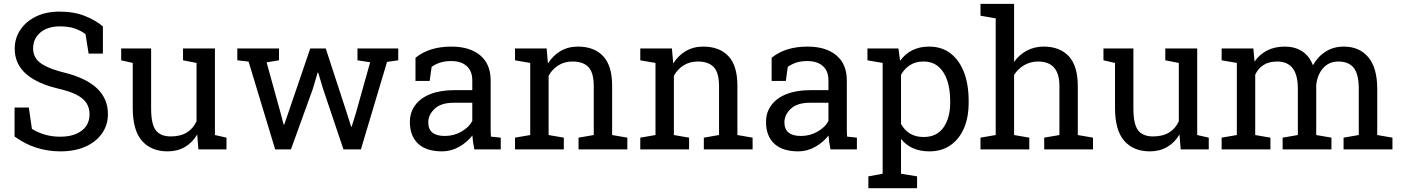

<svg xmlns="http://www.w3.org/2000/svg" viewBox="-20 -782 7344 1005"><path d="M295.9 10.3Q231 10.3 170.9 -8.8Q110.8 -27.8 56.2 -67.4V-219.2H130.9L147 -107.4Q178.7 -87.9 215.8 -77.1Q252.9 -66.4 295.9 -66.4Q345.2 -66.4 378.9 -81.5Q448.7 -111.8 448.7 -184.1Q448.7 -216.3 433.1 -241.7Q417.5 -266.6 381.6 -285.4Q345.7 -304.2 283.7 -318.4Q212.4 -335 160.2 -364.3Q57.1 -422.4 57.1 -526.9Q57.1 -583 86.9 -626.5Q116.2 -670.4 168.9 -695.8Q221.7 -721.2 292 -721.2Q366.7 -721.2 424.1 -698.5Q481.4 -675.8 518.6 -643.6V-501.5H443.8L427.7 -603Q405.8 -620.6 373 -632.3Q340.3 -644 292 -644Q252 -644 219.7 -629.9Q188.5 -615.2 170.9 -589.4Q153.3 -563.5 153.3 -528.3Q153.3 -497.6 169.4 -474.6Q198.7 -431.2 316.9 -401.9Q544.9 -345.2 544.9 -185.1Q544.9 -127.9 514.2 -84Q483.4 -39.6 427.5 -14.6Q371.6 10.3 295.9 10.3Z M857.4 10.3Q771.5 10.3 723.1 -44.9Q674.8 -100.1 674.8 -216.8V-452.6L614.3 -466.3V-528.3H771V-215.8Q771 -131.3 795.9 -99.6Q820.8 -67.9 873.5 -67.9Q924.8 -67.9 958.3 -88.6Q991.7 -109.4 1008.8 -147.5V-452.6L938 -466.3V-528.3H1105V-75.2L1165.5 -61.5V0H1018.6L1012.2 -78.1Q987.3 -35.6 948 -12.7Q908.7 10.3 857.4 10.3Z M1777.8 0 1670.9 -317.4 1645.5 -402.3 1642.6 -401.9 1617.7 -317.4 1502.9 0H1420.4L1281.2 -459.5L1222.2 -466.3V-528.3H1440.4V-466.3L1375.5 -455.6L1448.2 -192.4L1464.8 -129.9H1467.8L1489.3 -192.4L1604 -528.3H1685.1L1794.4 -193.4L1817.9 -119.1H1820.8L1843.8 -193.4L1917.5 -456.1L1851.1 -466.3V-528.3H2064.5V-466.3L2005.9 -458L1869.1 0Z M2293.9 10.3Q2211.4 10.3 2168.5 -30Q2125.5 -70.3 2125.5 -143.6Q2125.5 -194.3 2153.3 -231.4Q2180.7 -269 2232.9 -289.6Q2285.2 -310.1 2357.9 -310.1H2452.1V-361.8Q2452.1 -409.7 2423.1 -436Q2394 -462.4 2341.3 -462.4Q2308.1 -462.4 2283.7 -454.3Q2259.3 -446.3 2239.3 -432.1L2229 -358.4H2154.8V-479.5Q2226.6 -538.1 2342.8 -538.1Q2439 -538.1 2493.7 -492.2Q2548.3 -446.3 2548.3 -360.8V-106.4Q2548.3 -96.2 2548.6 -86.4Q2548.8 -76.7 2549.8 -66.9L2601.1 -61.5V0H2462.9Q2454.6 -40 2452.6 -72.8Q2424.8 -37.1 2383.1 -13.4Q2341.3 10.3 2293.9 10.3ZM2308.1 -70.3Q2356 -70.3 2395.5 -93.3Q2435.1 -116.2 2452.1 -148.4V-244.1H2354.5Q2288.1 -244.1 2254.9 -212.4Q2221.7 -180.7 2221.7 -141.6Q2221.7 -70.3 2308.1 -70.3Z M2851.6 -385.3V-75.2L2931.2 -61.5V0H2675.8V-61.5L2755.4 -75.2V-452.6L2675.8 -466.3V-528.3H2841.3L2848.1 -449.7Q2874.5 -491.7 2914.3 -514.9Q2954.1 -538.1 3004.9 -538.1Q3090.3 -538.1 3137.2 -488Q3184.1 -438 3184.1 -333.5V-75.2L3263.7 -61.5V0H3008.3V-61.5L3087.9 -75.2V-331.5Q3087.9 -401.4 3060.3 -430.7Q3032.7 -460 2976.1 -460Q2934.6 -460 2902.6 -439.9Q2870.6 -419.9 2851.6 -385.3Z M3507.3 -385.3V-75.2L3586.9 -61.5V0H3331.5V-61.5L3411.1 -75.2V-452.6L3331.5 -466.3V-528.3H3497.1L3503.9 -449.7Q3530.3 -491.7 3570.1 -514.9Q3609.9 -538.1 3660.6 -538.1Q3746.1 -538.1 3793 -488Q3839.8 -438 3839.8 -333.5V-75.2L3919.4 -61.5V0H3664.1V-61.5L3743.7 -75.2V-331.5Q3743.7 -401.4 3716.1 -430.7Q3688.5 -460 3631.8 -460Q3590.3 -460 3558.3 -439.9Q3526.4 -419.9 3507.3 -385.3Z M4158.2 10.3Q4075.7 10.3 4032.7 -30Q3989.7 -70.3 3989.7 -143.6Q3989.7 -194.3 4017.6 -231.4Q4044.9 -269 4097.2 -289.6Q4149.4 -310.1 4222.2 -310.1H4316.4V-361.8Q4316.4 -409.7 4287.4 -436Q4258.3 -462.4 4205.6 -462.4Q4172.4 -462.4 4147.9 -454.3Q4123.5 -446.3 4103.5 -432.1L4093.3 -358.4H4019V-479.5Q4090.8 -538.1 4207 -538.1Q4303.2 -538.1 4357.9 -492.2Q4412.6 -446.3 4412.6 -360.8V-106.4Q4412.6 -96.2 4412.8 -86.4Q4413.1 -76.7 4414.1 -66.9L4465.3 -61.5V0H4327.1Q4318.8 -40 4316.9 -72.8Q4289.1 -37.1 4247.3 -13.4Q4205.6 10.3 4158.2 10.3ZM4172.4 -70.3Q4220.2 -70.3 4259.8 -93.3Q4299.3 -116.2 4316.4 -148.4V-244.1H4218.8Q4152.3 -244.1 4119.1 -212.4Q4085.9 -180.7 4085.9 -141.6Q4085.9 -70.3 4172.4 -70.3Z M4696.3 -54.7V127.4L4780.3 141.1V203.1H4525.4V141.1L4600.1 127.4V-452.6L4520.5 -466.3V-528.3H4682.6L4691.4 -463.9Q4745.6 -538.1 4843.3 -538.1Q4909.2 -538.1 4955.1 -502.9Q5001.5 -467.3 5025.9 -403.6Q5050.3 -339.8 5050.3 -254.4V-244.1Q5050.3 -168.5 5025.9 -110.8Q5001 -53.7 4955.1 -21.7Q4909.2 10.3 4844.7 10.3Q4748.5 10.3 4696.3 -54.7ZM4814.9 -64.9Q4883.3 -64.9 4918.5 -114.7Q4953.6 -164.6 4953.6 -244.1V-254.4Q4953.6 -314.5 4938 -361.3Q4922.4 -407.7 4891.4 -433.8Q4860.4 -460 4814 -460Q4772.9 -460 4743.7 -441.4Q4714.4 -422.9 4696.3 -390.6V-133.3Q4714.4 -100.6 4743.4 -82.8Q4772.5 -64.9 4814.9 -64.9Z M5288.1 -390.1V-75.2L5367.7 -61.5V0H5112.3V-61.5L5191.9 -75.2V-686L5112.3 -699.7V-761.7H5288.1V-458Q5315.4 -496.1 5355 -517.1Q5394.5 -538.1 5442.9 -538.1Q5527.8 -538.1 5574.7 -487.3Q5621.6 -436.5 5621.6 -331.1V-75.2L5701.2 -61.5V0H5445.8V-61.5L5525.4 -75.2V-332Q5525.4 -460 5413.6 -460Q5374 -460 5341.6 -441.2Q5309.1 -422.4 5288.1 -390.1Z M5999 10.3Q5913.1 10.3 5864.7 -44.9Q5816.4 -100.1 5816.4 -216.8V-452.6L5755.9 -466.3V-528.3H5912.6V-215.8Q5912.6 -131.3 5937.5 -99.6Q5962.4 -67.9 6015.1 -67.9Q6066.4 -67.9 6099.9 -88.6Q6133.3 -109.4 6150.4 -147.5V-452.6L6079.6 -466.3V-528.3H6246.6V-75.2L6307.1 -61.5V0H6160.2L6153.8 -78.1Q6128.9 -35.6 6089.6 -12.7Q6050.3 10.3 5999 10.3Z M6550.3 -391.1V-75.2L6629.9 -61.5V0H6374.5V-61.5L6454.1 -75.2V-452.6L6374.5 -466.3V-528.3H6540.5L6546.9 -459.5Q6572.3 -497.1 6612.3 -517.6Q6652.3 -538.1 6705.1 -538.1Q6757.8 -538.1 6795.7 -513.7Q6833.5 -489.3 6852.5 -440.4Q6877.4 -485.4 6918.5 -511.7Q6959.5 -538.1 7014.2 -538.1Q7095.2 -538.1 7142.1 -482.7Q7189 -427.2 7189 -315.9V-75.2L7268.6 -61.5V0H7012.7V-61.5L7092.3 -75.2V-316.9Q7092.3 -395 7065.4 -427.5Q7038.6 -460 6985.8 -460Q6935.5 -460 6905 -424.6Q6874.5 -389.2 6869.6 -335.4V-75.2L6949.2 -61.5V0H6693.8V-61.5L6773.4 -75.2V-316.9Q6773.4 -391.1 6745.8 -425.5Q6718.3 -460 6666 -460Q6622.1 -460 6593.8 -441.9Q6565.4 -423.8 6550.3 -391.1Z"/></svg>

Font: Suwannaphum
Style: Regular
Weight: 400
Designer: Danh Hong
Version: Version 8.002; ttfautohint (v1.8.3)